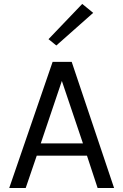

<svg xmlns="http://www.w3.org/2000/svg" viewBox="-20 -936 614 956"><path d="M548 0H466L413 -161H163L108 0H26L242 -628H337ZM393 -222 288 -533 183 -222ZM260.5 -709.5 221.5 -741 389.5 -916.5 444 -872Z"/></svg>

Font: Betina Sans
Style: Regular
Weight: 400
Designer: Jonathan Pinhorn (font) & Cristiano Sobral (main changes)
Version: Version 2.001;April 28, 2021;FontCreator 13.0.0.2655 32-bit;